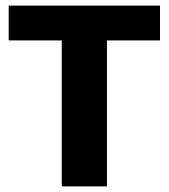

<svg xmlns="http://www.w3.org/2000/svg" viewBox="-20 -664 601 684"><path d="M200 -520H11V-644H550V-520H361V0H200Z"/></svg>

Font: Kanit SemiBold
Style: Regular
Weight: 600
Designer: Katatrad Team
Foundry: CadsonDemak
Version: Version 1.030